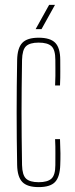

<svg xmlns="http://www.w3.org/2000/svg" viewBox="-20 -759 308 784"><path d="M205 -410Q206 -431 206.2 -449Q206.5 -467 206.2 -483Q206 -499 206 -514Q206 -556 190 -570.5Q174 -585 138 -585Q102 -585 86.5 -570.5Q71 -556 70 -514Q69 -450.5 68.5 -399Q68 -347.5 68 -299.5Q68 -251.5 68.5 -200Q69 -148.5 70 -85Q71 -44 86.5 -29.5Q102 -15 138 -15Q174 -15 190 -29.5Q206 -44 206 -85Q206 -108.5 206.2 -134Q206.5 -159.5 205 -191H225Q226.5 -159 226.8 -133Q227 -107 226 -85Q224.5 -37 205 -16Q185.5 5 138 5Q91 5 71 -16Q51 -37 50 -85Q49 -138.5 48.5 -192.2Q48 -246 48 -299.5Q48 -353 48.5 -406.8Q49 -460.5 50 -514Q51 -563 71 -584Q91 -605 138 -605Q185.5 -605 205.8 -584Q226 -563 226 -514Q226 -493 226.2 -467.8Q226.5 -442.5 225 -410ZM125.5 -640 180.5 -739H204.5L149.5 -640Z"/></svg>

Font: Big Shoulders Display Thin Thin
Style: Regular
Weight: 250
Version: Version 2.002